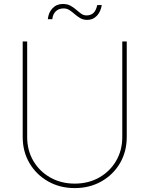

<svg xmlns="http://www.w3.org/2000/svg" viewBox="-20 -936 752 966"><path d="M356 10.3Q281.7 10.3 222.4 -23.2Q163.1 -56.6 128.7 -114.7Q94.2 -172.9 94.2 -246.6V-727.5H116.7V-246.6Q116.7 -179.2 147.9 -126.2Q179.2 -73.2 233.4 -42.7Q287.6 -12.2 356 -12.2Q424.8 -12.2 478.8 -42.7Q532.7 -73.2 564 -126.2Q595.2 -179.2 595.2 -246.6V-727.5H617.7V-246.6Q617.7 -172.9 583.5 -114.7Q549.3 -56.6 490 -23.2Q430.7 10.3 356 10.3ZM419.4 -835.9Q398.9 -835.9 383.8 -844.7Q368.7 -853.5 356 -864.7Q343.3 -876 330.1 -884.8Q316.9 -893.6 299.8 -893.6Q275.9 -893.6 260.7 -879.2Q245.6 -864.7 243.2 -839.4H220.7Q223.6 -872.6 244.1 -894.3Q264.6 -916 295.9 -916Q318.8 -916 334.7 -907.2Q350.6 -898.4 363.3 -887.2Q376 -876 388.2 -867.2Q400.4 -858.4 415.5 -858.4Q436.5 -858.4 450 -870.6Q463.4 -882.8 469.2 -910.6H492.2Q486.3 -876 466.8 -856Q447.3 -835.9 419.4 -835.9Z"/></svg>

Font: Inter 16pt Thin
Style: Regular
Weight: 250
Version: Version 4.001;git-66647c0bb